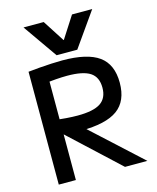

<svg xmlns="http://www.w3.org/2000/svg" viewBox="-142 -1097 973 1193"><g transform="rotate(-15 344.5 -500.0)"><path d="M126 -1000H256L346 -860H348L438 -1000H568L413 -780H280ZM85 -726Q120 -730 158.5 -733Q197 -736 235.5 -738Q274 -740 305 -740Q466 -740 540.5 -686Q615 -632 615 -514Q615 -396 540.5 -342Q466 -288 305 -288Q266 -288 217.5 -291Q169 -294 123 -298L142 -397Q198 -390 237.5 -387Q277 -384 310 -384Q412 -384 457.5 -414.5Q503 -445 503 -512Q503 -580 457.5 -610Q412 -640 310 -640Q277 -640 237.5 -637Q198 -634 142 -627L195 -688V0H85ZM511 0 140 -345H279L655 0Z"/></g></svg>

Font: M PLUS 2 Medium
Style: Regular
Weight: 500
Designer: Coji Morishita
Foundry: UNDERFOREST DESIGN
Version: Version 1.001